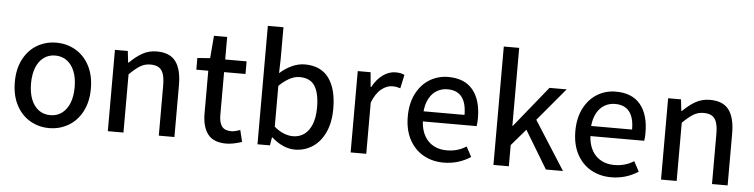

<svg xmlns="http://www.w3.org/2000/svg" viewBox="-45 -923 4502 1147"><g transform="rotate(5 2206.5 -349.0)"><path d="M500.5 -244.1Q500.5 -164.6 469.7 -106.4Q439 -48.3 386.7 -18.1Q334.5 12.2 272 12.2Q209.5 12.2 157.5 -18.1Q105.5 -48.3 75 -106.4Q44.4 -164.6 44.4 -244.1Q44.4 -324.2 75 -382.1Q105.5 -439.9 157.2 -470Q209 -500 272 -500Q334.5 -500 386.7 -470Q439 -439.9 469.7 -382.1Q500.5 -324.2 500.5 -244.1ZM403.3 -244.1Q403.3 -298.3 387.5 -338.6Q371.6 -378.9 342 -400.9Q312.5 -422.9 272 -422.9Q231.9 -422.9 202.4 -400.9Q172.9 -378.9 157.2 -338.6Q141.6 -298.3 141.6 -244.1Q141.6 -189.9 157.2 -149.7Q172.9 -109.4 202.4 -87.4Q231.9 -65.4 272 -65.4Q312.5 -65.4 342 -87.4Q371.6 -109.4 387.5 -149.7Q403.3 -189.9 403.3 -244.1Z M700.7 -487.8 708.5 -418.9H711.9Q750.5 -457.5 788.8 -478.8Q827.1 -500 874 -500Q952.6 -500 987.8 -452.6Q1022.9 -405.3 1022.9 -310.1V0H929.2V-297.4Q929.2 -342.3 920.9 -368.4Q912.6 -394.5 893.8 -406.7Q875 -418.9 842.8 -418.9Q809.6 -418.9 782.2 -402.6Q754.9 -386.2 717.3 -349.1V0H623.5V-487.8Z M1118.2 -412.1V-482.4L1194.3 -487.8L1205.6 -623H1284.7V-487.8H1413.1V-412.1H1284.7V-154.8Q1284.7 -109.4 1301.8 -86.7Q1318.8 -64 1357.4 -64Q1378.4 -64 1411.1 -76.2L1428.2 -5.9Q1373 12.2 1334.5 12.2Q1257.8 12.2 1223.9 -31.7Q1189.9 -75.7 1189.9 -155.3V-412.1Z M1614.7 -710V-520L1612.3 -434.6Q1646.5 -464.8 1684.8 -482.4Q1723.1 -500 1762.2 -500Q1857.4 -500 1905.5 -435.1Q1953.6 -370.1 1953.6 -251Q1953.6 -167.5 1925.8 -108.2Q1897.9 -48.8 1850.6 -18.3Q1803.2 12.2 1745.1 12.2Q1710.4 12.2 1674.8 -3.4Q1639.2 -19 1606.9 -48.3H1603.5L1595.7 0H1521V-710ZM1856.4 -249.5Q1856.4 -334 1829.1 -377.9Q1801.8 -421.9 1737.3 -421.9Q1707.5 -421.9 1677.5 -406Q1647.5 -390.1 1614.7 -358.9V-113.8Q1643.1 -89.4 1671.9 -77.9Q1700.7 -66.4 1727.1 -66.4Q1766.1 -66.4 1795.2 -87.4Q1824.2 -108.4 1840.3 -149.7Q1856.4 -190.9 1856.4 -249.5Z M2156.7 -487.8 2164.6 -399.9H2168Q2192.9 -446.8 2229.2 -473.4Q2265.6 -500 2306.2 -500Q2322.8 -500 2335 -497.6Q2347.2 -495.1 2359.4 -489.7L2341.8 -407.7Q2328.1 -412.1 2317.9 -413.8Q2307.6 -415.5 2293.9 -415.5Q2260.3 -415.5 2227.8 -389.4Q2195.3 -363.3 2173.3 -307.6V0H2079.6V-487.8Z M2819.3 -270Q2819.3 -242.7 2815.9 -222.2H2493.2Q2496.1 -171.4 2516.4 -135.5Q2536.6 -99.6 2570.8 -81.1Q2605 -62.5 2649.4 -62.5Q2682.6 -62.5 2711.4 -70.6Q2740.2 -78.6 2767.1 -95.7L2799.3 -35.6Q2726.1 12.2 2637.2 12.2Q2570.3 12.2 2516.6 -17.8Q2462.9 -47.9 2431.9 -105.7Q2400.9 -163.6 2400.9 -243.7Q2400.9 -323.2 2430.7 -381.1Q2460.4 -439 2510.7 -469.5Q2561 -500 2621.6 -500Q2719.7 -500 2769.5 -439.7Q2819.3 -379.4 2819.3 -270ZM2623.5 -426.3Q2589.4 -426.3 2561 -409.9Q2532.7 -393.6 2514.6 -361.1Q2496.6 -328.6 2492.2 -282.7H2737.8Q2737.8 -426.3 2623.5 -426.3Z M3028.3 -710V-242.7H3031.2L3229.5 -487.8H3332.5L3167.5 -291L3353 0H3250.5L3113.8 -226.6L3028.3 -127V0H2936V-710Z M3824.2 -270Q3824.2 -242.7 3820.8 -222.2H3498Q3501 -171.4 3521.2 -135.5Q3541.5 -99.6 3575.7 -81.1Q3609.9 -62.5 3654.3 -62.5Q3687.5 -62.5 3716.3 -70.6Q3745.1 -78.6 3772 -95.7L3804.2 -35.6Q3731 12.2 3642.1 12.2Q3575.2 12.2 3521.5 -17.8Q3467.8 -47.9 3436.8 -105.7Q3405.8 -163.6 3405.8 -243.7Q3405.8 -323.2 3435.5 -381.1Q3465.3 -439 3515.6 -469.5Q3565.9 -500 3626.5 -500Q3724.6 -500 3774.4 -439.7Q3824.2 -379.4 3824.2 -270ZM3628.4 -426.3Q3594.2 -426.3 3565.9 -409.9Q3537.6 -393.6 3519.5 -361.1Q3501.5 -328.6 3497.1 -282.7H3742.7Q3742.7 -426.3 3628.4 -426.3Z M4018.1 -487.8 4025.9 -418.9H4029.3Q4067.9 -457.5 4106.2 -478.8Q4144.5 -500 4191.4 -500Q4270 -500 4305.2 -452.6Q4340.3 -405.3 4340.3 -310.1V0H4246.6V-297.4Q4246.6 -342.3 4238.3 -368.4Q4230 -394.5 4211.2 -406.7Q4192.4 -418.9 4160.2 -418.9Q4127 -418.9 4099.6 -402.6Q4072.3 -386.2 4034.7 -349.1V0H3940.9V-487.8Z"/></g></svg>

Font: Varta SemiBold
Style: Regular
Weight: 600
Designer: Joana Correia, Viktoriya Grabowska, Eben Sorkin
Foundry: Sorkin Type
Version: Version 1.003; ttfautohint (v1.3) -l 8 -r 24 -G 200 -x 12 -H